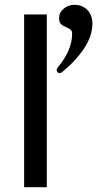

<svg xmlns="http://www.w3.org/2000/svg" viewBox="-20 -776 403 796"><path d="M174 -716V0H80V-716ZM363 -677Q363 -627 328 -574.5Q293 -522 236 -476Q231 -473 227 -473Q222 -473 218.5 -476.5Q215 -480 215 -485Q215 -491 219 -496Q279 -567 279 -636Q279 -647 273 -652.5Q267 -658 255 -663Q240 -669 232.5 -676.5Q225 -684 225 -701Q225 -724 244 -740Q263 -756 289 -756Q321 -756 342 -735Q363 -714 363 -677Z"/></svg>

Font: Madhuban
Style: Regular
Weight: 400
Designer: jaikishan Patel
Foundry: MagicType
Version: Version 1.000